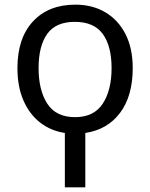

<svg xmlns="http://www.w3.org/2000/svg" viewBox="-20 -566 645 826"><path d="M259 240V6Q199 -3 153 -38.5Q107 -74 81 -133.5Q55 -193 55 -273Q55 -402 122 -474Q189 -546 304 -546Q377 -546 432.5 -513.5Q488 -481 519.5 -420Q551 -359 551 -273Q551 -153 496.5 -80.5Q442 -8 347 6V240ZM303 -62Q384 -62 422 -120Q460 -178 460 -273Q460 -368 422 -420Q384 -472 302 -472Q220 -472 183 -420Q146 -368 146 -273Q146 -178 183.5 -120Q221 -62 303 -62Z"/></svg>

Font: Noto Sans
Style: Regular
Weight: 400
Designer: Monotype Design Team
Foundry: Monotype Imaging Inc.
Version: Version 2.007